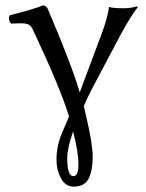

<svg xmlns="http://www.w3.org/2000/svg" viewBox="-20 -462 545 717"><path d="M252.9 28.8Q231 92.8 231 127.9Q231 195.8 253.9 195.8Q272.9 195.8 272.9 151.9Q272.9 105 252.9 28.8ZM190.9 134.8Q190.9 84 210.9 36.1L237.8 -26.9Q205.6 -132.8 106 -344.2Q101.1 -356.4 95.5 -363.3Q89.8 -370.1 82 -372.1Q74.2 -374 71 -374.5Q67.9 -375 58.1 -375Q53.2 -375 41.5 -374.5Q29.8 -374 21 -374Q8.8 -389.2 16.1 -404.8Q116.2 -430.7 140.1 -441.9Q152.3 -441.9 158.2 -429.2Q247.1 -221.2 277.8 -117.2Q287.6 -142.1 358.9 -334Q381.8 -395 387.2 -436Q401.4 -431.2 441.9 -431.2Q466.8 -431.2 490.2 -438L495.1 -436Q469.2 -403.8 430.2 -332L321.8 -127Q305.7 -96.2 293 -65.9Q293.9 -61 296.4 -51Q298.8 -41 299.8 -36.1Q325.7 72.8 326.2 120.1Q326.2 175.3 311 205.1Q295.9 234.9 254.9 234.9Q224.1 234.9 207.5 203.4Q190.9 171.9 190.9 134.8Z"/></svg>

Font: Linux Libertine
Style: Regular
Weight: 400
Designer: Philipp H. Poll
Foundry: Philipp H. Poll
Version: Version 5.3.0 ; ttfautohint (v0.9)